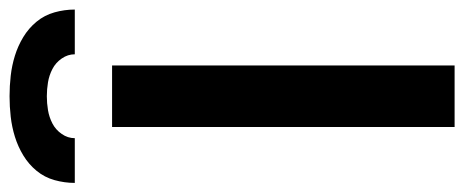

<svg xmlns="http://www.w3.org/2000/svg" viewBox="-348 -684 995 412"><g transform="rotate(-90 150.0 -477.5)"><path d="M84 0V-735H216V0ZM-36 -815Q-36 -837 -30 -858.5Q-24 -880 -10 -897Q4 -914 23 -925.5Q42 -937 63 -943.5Q84 -950 106 -952.5Q128 -955 150 -955Q172 -955 194 -952.5Q216 -950 237 -943.5Q258 -937 277 -925.5Q296 -914 310 -897Q324 -880 330 -858.5Q336 -837 336 -815H240Q240 -830 231 -843Q222 -856 208.5 -863Q195 -870 180 -872.5Q165 -875 150 -875Q135 -875 120 -872.5Q105 -870 91.5 -863Q78 -856 69 -843Q60 -830 60 -815Z"/></g></svg>

Font: Iosevka Aile Extrabold
Style: Regular
Weight: 800
Designer: Belleve Invis
Foundry: Belleve Invis
Version: Version 27.3.5; ttfautohint (v1.8.4)